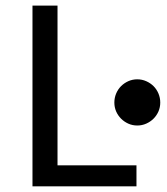

<svg xmlns="http://www.w3.org/2000/svg" viewBox="-20 -658 590 678"><path d="M461.9 0H94.7V-638.2H183.1V-74.2H461.9ZM464.8 -377.9Q481.4 -377.9 496.3 -371.3Q511.2 -364.7 522.2 -353.8Q533.2 -342.8 539.6 -327.6Q545.9 -312.5 545.9 -295.9Q545.9 -279.3 539.6 -264.6Q533.2 -250 522.2 -239Q511.2 -228 496.3 -221.4Q481.4 -214.8 464.8 -214.8Q447.8 -214.8 433.1 -221.4Q418.5 -228 407.5 -239Q396.5 -250 390.1 -264.6Q383.8 -279.3 383.8 -295.9Q383.8 -312.5 390.1 -327.6Q396.5 -342.8 407.5 -353.8Q418.5 -364.7 433.1 -371.3Q447.8 -377.9 464.8 -377.9Z"/></svg>

Font: Code New Roman
Style: Regular
Weight: 400
Monospace: yes
Designer: Sam Radian
Foundry: Code New Roman
Version: Version 2.00 November 29, 2014